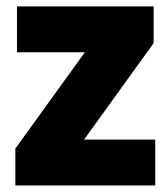

<svg xmlns="http://www.w3.org/2000/svg" viewBox="-20 -568 514 588"><path d="M237.5 -140.5H455.5V0H27V-113L240 -408H32V-548.5H450.5V-436Z"/></svg>

Font: Encode Sans Semi Condensed ExBd
Style: Regular
Weight: 800
Width: 4
Designer: Multiple Designers
Foundry: Impallari Type
Version: Version 2.000